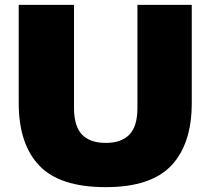

<svg xmlns="http://www.w3.org/2000/svg" viewBox="-20 -760 866 790"><path d="M415 10Q225.5 10 141.2 -79Q57 -168 57 -336V-740H284.5V-316Q284.5 -240.5 317.5 -206.2Q350.5 -172 415 -172Q479.5 -172 512.5 -206.2Q545.5 -240.5 545.5 -316V-740H769V-336Q769 -168 685 -79Q601 10 415 10Z"/></svg>

Font: Encode Sans Semi Expanded Black
Style: Regular
Weight: 900
Width: 6
Designer: Multiple Designers
Foundry: Impallari Type
Version: Version 3.000; ttfautohint (v1.8.3) -l 8 -r 50 -G 200 -x 14 